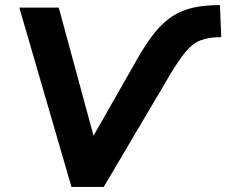

<svg xmlns="http://www.w3.org/2000/svg" viewBox="-20 -735 890 755"><path d="M261 0 56 -705H211L364 -142H314L522 -507Q557 -568 589.5 -608Q622 -648 658.5 -671.5Q695 -695 740 -705Q785 -715 845 -715L850 -589Q801 -589 769 -576.5Q737 -564 710.5 -532Q684 -500 649 -442L388 0Z"/></svg>

Font: Nunito Sans 12pt ExtraBold
Style: Italic
Weight: 800
Italic angle: -9°
Designer: Vernon Adams
Foundry: Vernon Adams
Version: Version 3.101;gftools[0.9.27]